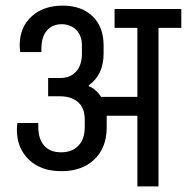

<svg xmlns="http://www.w3.org/2000/svg" viewBox="-20 -662 664 682"><path d="M624 -563H543V0H468V-251H359V-237V-207Q358 -136 314.5 -95Q271 -54 198 -54Q125 -54 82.5 -95Q40 -136 40 -201Q40 -215 42 -225H116V-213Q116 -168 137 -144.5Q158 -121 197 -121Q235 -121 257.5 -143.5Q280 -166 281 -207V-237Q281 -279 257 -299.5Q233 -320 193 -320H151V-385H196Q229 -385 250 -407.5Q271 -430 271 -472V-500Q271 -536 250.5 -556Q230 -576 199 -576Q166 -576 146.5 -553.5Q127 -531 127 -487V-477H52Q50 -487 50 -501Q50 -565 92 -603.5Q134 -642 203 -642Q269 -642 308.5 -604.5Q348 -567 348 -500V-472Q348 -396 295 -359V-356Q322 -345 339 -318H468V-563H387V-630H624Z"/></svg>

Font: Pragati Narrow
Style: Regular
Weight: 400
Designer: Hector Gatti, Marcela Romero, Pablo Cosgaya and Nicolas Silva
Foundry: Omnibus-Type
Version: Version 1.010; ttfautohint (v1.3)